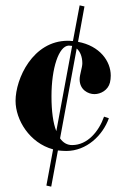

<svg xmlns="http://www.w3.org/2000/svg" viewBox="-20 -579 473 716"><path d="M390 -271C392 -279 393 -288 393 -297C393 -351 352 -408 271 -423L295 -555L277 -559L252 -426H247C242 -427 238 -427 233 -427C102 -427 38 -285 38 -203C38 -132 90 -46 178 -22L153 113L171 117L196 -18C206 -17 216 -16 227 -16C303 -16 363 -74 386 -138L368 -144C349 -90 307 -38 249 -38C231 -38 216 -46 204 -63L266 -398C279 -387 287 -367 287 -343C287 -327 277 -301 277 -283C277 -244 309 -228 332 -228C356 -228 383 -243 390 -271ZM248 -408H249L190 -90C178 -120 172 -164 172 -220C172 -325 199 -407 236 -409C240 -409 244 -408 248 -408Z"/></svg>

Font: Purple Purse
Style: Regular
Weight: 400
Designer: Astigmatic (AOETI)
Foundry: Astigmatic (AOETI)
Version: Version 1.000